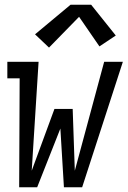

<svg xmlns="http://www.w3.org/2000/svg" viewBox="-20 -791 540 811"><path d="M61 0 63 -460H11V-530H143L114 -70L210 -331H287L296 -70L420 -530H499L327 0H250L235 -248L137 0ZM187 -590 128 -646 278 -771H365L469 -641L400 -595L314 -720Z"/></svg>

Font: Iosevka Slab
Style: Italic
Weight: 400
Italic angle: -9°
Monospace: yes
Designer: Belleve Invis
Foundry: Belleve Invis
Version: Version 11.1.0; ttfautohint (v1.8.3)